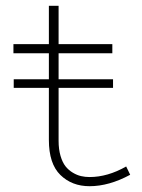

<svg xmlns="http://www.w3.org/2000/svg" viewBox="-20 -622 484 656"><path d="M411.1 -53.2 424.8 -24.9Q352.5 14.2 286.1 14.2Q225.6 14.2 186.3 -24.2Q147 -62.5 147 -144V-321.8H26.9V-351.1H147V-439.9H25.9V-471.2H147V-602.1H180.2V-471.2H363.8V-439.9H180.2V-351.1H366.2V-321.8H180.2V-141.1Q180.2 -111.8 186.8 -89.4Q193.4 -66.9 203.9 -53.7Q214.4 -40.5 228.8 -32Q243.2 -23.4 257.1 -20.3Q271 -17.1 286.1 -17.1Q347.7 -17.1 411.1 -53.2Z"/></svg>

Font: BioRhyme ExtraLight
Style: Regular
Weight: 275
Designer: Aoife Mooney
Foundry: Aoife Mooney Type
Version: Version 1.500;PS 001.500;hotconv 1.0.88;makeotf.lib2.5.64775